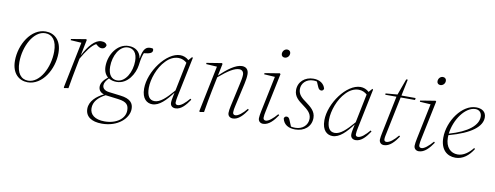

<svg xmlns="http://www.w3.org/2000/svg" viewBox="-72 -1063 4410 1710"><g transform="rotate(10 2133.0 -208.5)"><path d="M182 12C314 12 408 -144 408 -292C408 -407 343 -462 264 -462C132 -462 38 -305 38 -158C38 -43 104 12 182 12ZM183 -3C120 -3 79 -52 79 -153C79 -295 157 -446 263 -446C327 -446 368 -397 368 -297C368 -155 290 -3 183 -3Z M508 0 511 6 550 0C562 -73 573 -132 586 -198L601 -275C643 -349 683 -406 725 -429L730 -425C749 -409 761 -401 778 -401C802 -401 816 -416 818 -436C809 -454 795 -462 767 -462C709 -462 654 -397 607 -306L636 -451L630 -457L496 -435L495 -424L593 -418Z M961 -129C1063 -129 1120 -233 1131 -308C1139 -375 1149 -405 1157 -423C1203 -428 1234 -435 1234 -462C1234 -466 1233 -473 1230 -477C1224 -479 1215 -480 1207 -480C1171 -480 1142 -464 1128 -369C1118 -433 1073 -463 1014 -463C911 -463 841 -354 841 -250C841 -206 856 -174 881 -154C846 -127 821 -96 821 -62C821 -29 841 -9 871 0C806 31 747 83 747 151C747 221 802 260 897 260C1042 260 1136 170 1136 85C1136 35 1110 -4 1017 -15L912 -28C870 -33 852 -54 852 -79C852 -102 866 -123 890 -148C910 -135 934 -129 961 -129ZM963 -143C915 -143 882 -179 882 -254C882 -350 933 -449 1011 -449C1059 -449 1093 -415 1093 -340C1093 -244 1041 -143 963 -143ZM783 140C783 82 821 40 886 5H890L1002 19C1085 29 1100 60 1100 106C1100 177 1027 236 917 236C829 236 783 197 783 140Z M1254 -127C1254 -206 1292 -316 1356 -380C1387 -413 1426 -435 1470 -435C1500 -435 1526 -422 1545 -405L1492 -145C1425 -66 1374 -19 1324 -19C1278 -19 1254 -55 1254 -127ZM1518 12C1570 12 1610 -36 1645 -88L1636 -96C1599 -52 1563 -20 1533 -20C1521 -20 1512 -27 1512 -40C1512 -58 1516 -79 1520 -98L1594 -457L1587 -464L1558 -431C1537 -451 1509 -462 1481 -462C1355 -462 1214 -267 1214 -114C1214 -20 1262 12 1309 12C1372 12 1430 -48 1487 -124C1475 -64 1472 -50 1472 -31C1472 -4 1491 12 1518 12Z M2038 12C2088 12 2130 -36 2165 -88L2156 -96C2120 -52 2081 -20 2055 -20C2040 -20 2032 -29 2032 -43C2032 -60 2035 -81 2040 -100L2087 -309C2094 -343 2099 -369 2099 -398C2099 -436 2080 -462 2039 -462C1982 -462 1910 -408 1841 -341L1864 -451L1857 -457L1721 -435V-424L1819 -418L1733 0L1739 6L1776 0C1788 -73 1799 -132 1812 -198L1838 -325C1923 -397 1976 -430 2020 -430C2044 -430 2060 -414 2060 -387C2060 -363 2053 -329 2046 -299L2001 -95C1995 -70 1992 -46 1992 -31C1992 -3 2012 12 2038 12Z M2267 -31C2267 -3 2287 12 2311 12C2363 12 2405 -36 2440 -88L2431 -96C2394 -52 2355 -20 2330 -20C2315 -20 2307 -29 2307 -43C2307 -60 2311 -81 2315 -100L2388 -451L2381 -457L2246 -435L2245 -424L2343 -418L2276 -95C2271 -70 2267 -46 2267 -31ZM2398 -602C2419 -602 2441 -619 2441 -647C2441 -665 2428 -677 2410 -677C2388 -677 2368 -658 2368 -631C2368 -613 2381 -602 2398 -602Z M2601 12C2683 12 2745 -38 2745 -117C2745 -179 2698 -212 2656 -244C2617 -272 2581 -300 2581 -350C2581 -401 2621 -446 2687 -446C2699 -446 2709 -445 2719 -442L2739 -396C2747 -377 2757 -370 2770 -370C2782 -370 2791 -378 2793 -390C2782 -434 2742 -462 2686 -462C2607 -462 2549 -410 2549 -336C2549 -276 2591 -245 2633 -214C2673 -184 2712 -156 2712 -104C2712 -47 2667 -3 2601 -3C2586 -3 2573 -4 2561 -7L2537 -64C2531 -79 2523 -88 2508 -88C2495 -88 2486 -78 2485 -66C2498 -12 2541 12 2601 12Z M2884 -127C2884 -206 2922 -316 2986 -380C3017 -413 3056 -435 3100 -435C3130 -435 3156 -422 3175 -405L3122 -145C3055 -66 3004 -19 2954 -19C2908 -19 2884 -55 2884 -127ZM3148 12C3200 12 3240 -36 3275 -88L3266 -96C3229 -52 3193 -20 3163 -20C3151 -20 3142 -27 3142 -40C3142 -58 3146 -79 3150 -98L3224 -457L3217 -464L3188 -431C3167 -451 3139 -462 3111 -462C2985 -462 2844 -267 2844 -114C2844 -20 2892 12 2939 12C3002 12 3060 -48 3117 -124C3105 -64 3102 -50 3102 -31C3102 -4 3121 12 3148 12Z M3404 12C3456 12 3498 -36 3533 -88L3524 -96C3488 -52 3450 -20 3420 -20C3407 -20 3400 -29 3400 -41C3400 -59 3405 -79 3409 -98L3478 -432H3608L3610 -450H3482L3513 -599H3499L3446 -453L3339 -444V-432H3440L3371 -96C3366 -70 3361 -46 3361 -31C3361 -6 3377 12 3404 12Z M3675 -31C3675 -3 3695 12 3719 12C3771 12 3813 -36 3848 -88L3839 -96C3802 -52 3763 -20 3738 -20C3723 -20 3715 -29 3715 -43C3715 -60 3719 -81 3723 -100L3796 -451L3789 -457L3654 -435L3653 -424L3751 -418L3684 -95C3679 -70 3675 -46 3675 -31ZM3806 -602C3827 -602 3849 -619 3849 -647C3849 -665 3836 -677 3818 -677C3796 -677 3776 -658 3776 -631C3776 -613 3789 -602 3806 -602Z M4153 -446C4189 -446 4210 -421 4210 -386C4210 -310 4128 -238 3956 -189C3971 -319 4062 -446 4153 -446ZM4050 12C4117 12 4171 -31 4210 -95L4201 -102C4166 -57 4118 -20 4065 -20C4003 -20 3954 -65 3954 -153C3954 -160 3954 -168 3955 -175C4158 -230 4247 -305 4247 -386C4247 -437 4210 -462 4156 -462C4031 -462 3914 -298 3914 -146C3914 -38 3974 12 4050 12Z"/></g></svg>

Font: Source Serif 4 Display Light
Style: Italic
Weight: 300
Italic angle: -12°
Designer: Frank Grießhammer
Foundry: Adobe Systems Incorporated
Version: Version 4.004;hotconv 1.0.117;makeotfexe 2.5.65602